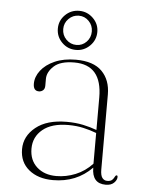

<svg xmlns="http://www.w3.org/2000/svg" viewBox="-49 -680 548 729"><g transform="rotate(5 225.0 -315.5)"><path d="M53 -98Q53 -147.5 95.5 -181.8Q138 -216 213 -216Q247.5 -216 275.8 -210Q304 -204 328 -195V-319Q328 -443 222.5 -443Q169 -443 144.5 -420.2Q120 -397.5 120 -371.5V-346Q120 -333.5 113.2 -327.8Q106.5 -322 97.5 -322Q76 -322 76 -349.5Q76 -376 94.5 -400Q113 -424 147 -439Q181 -454 227.5 -454Q294.5 -454 327 -421Q359.5 -388 359.5 -333V-47.5Q359.5 -24.5 366.8 -15.2Q374 -6 385.5 -6Q398.5 -6 404.5 -12Q410.5 -18 413.5 -25Q416 -30 419.5 -30Q423.5 -30 423.5 -24Q423.5 -12.5 412.5 -1.8Q401.5 9 381 9Q328.5 9 328.5 -51.5Q269 9 180 9Q123 9 88 -19.8Q53 -48.5 53 -98ZM88.5 -103Q88.5 -59 117 -33.2Q145.5 -7.5 191 -7.5Q228.5 -7.5 264.2 -22Q300 -36.5 328 -66.5V-183.5Q304.5 -192.5 278 -198.5Q251.5 -204.5 220.5 -204.5Q157 -204.5 122.8 -176.2Q88.5 -148 88.5 -103ZM224 -491Q192.5 -491 170.5 -513Q148.5 -535 148.5 -566Q148.5 -596.5 170.5 -618.2Q192.5 -640 224 -640Q254.5 -640 276.8 -618.2Q299 -596.5 299 -566Q299 -535 276.8 -513Q254.5 -491 224 -491ZM224 -621.5Q201.5 -621.5 185.2 -605.2Q169 -589 169 -566Q169 -542.5 185.2 -526.2Q201.5 -510 224 -510Q246.5 -510 262.2 -526.2Q278 -542.5 278 -566Q278 -589 262.2 -605.2Q246.5 -621.5 224 -621.5Z"/></g></svg>

Font: Fraunces 72pt S000 Thin
Style: Regular
Weight: 100
Version: Version 1.000; ttfautohint (v1.8.3)